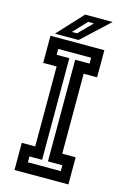

<svg xmlns="http://www.w3.org/2000/svg" viewBox="-128 -907 636 967"><g transform="rotate(15 190.5 -424.0)"><path d="M50 0V-141.5H120V-558.5H50V-700H331V-558.5H261V-141.5H331V0ZM105 -55H276.5V-85.5H201.5V-615.5H276.5V-646H105V-615.5H171V-85.5H105ZM69 -716 191 -848H334.5L192.5 -716ZM149 -746.5H176L245.5 -816.5H215Z"/></g></svg>

Font: Tourney Condensed SemiBold
Style: Regular
Weight: 600
Width: 3
Designer: Tyler Finck
Foundry: Etcetera Type Co
Version: Version 1.010; ttfautohint (v1.8.3)